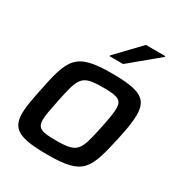

<svg xmlns="http://www.w3.org/2000/svg" viewBox="-173 -853 923 983"><g transform="rotate(30 288.0 -361.5)"><path d="M273 -593 272 -588H353L519 -726L520 -731H405ZM249 8C463 8 477 -42 524 -255C537 -315 544 -360 544 -396C544 -490 495 -518 328 -518C114 -518 95 -468 52 -255C40 -194 31 -149 31 -113C31 -20 80 8 249 8ZM250 -77C166 -77 139 -86 139 -135C139 -161 147 -200 158 -255C191 -411 196 -433 326 -433C410 -433 437 -423 437 -374C437 -347 430 -309 419 -255C386 -99 380 -77 250 -77Z"/></g></svg>

Font: Saira UNSAM Medium Italic
Style: Regular
Weight: 500
Italic angle: -12°
Designer: Hector Gatti with collaboration of the Omnibus-Type team
Foundry: Omnibus-Type
Version: Version 0.072;PS 000.072;hotconv 1.0.88;makeotf.lib2.5.64775